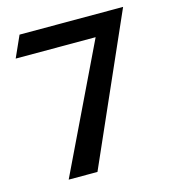

<svg xmlns="http://www.w3.org/2000/svg" viewBox="-94 -657 673 754"><g transform="rotate(-15 242.5 -280.0)"><path d="M15 -493H340L93 20H210L475 -580H54Z"/></g></svg>

Font: Charger Pro
Style: ExBdSuExt
Weight: 400
Designer: Jasper
Foundry: Cannot Into Space Fonts
Version: Version 1.09